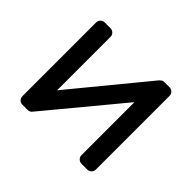

<svg xmlns="http://www.w3.org/2000/svg" viewBox="-122 -689 858 858"><g transform="rotate(45 307.0 -260.0)"><path d="M475 0Q464 0 456 -8Q448 -16 448 -27V-362L157 -11Q149 0 135 0H101Q90 0 82.5 -8Q75 -16 75 -27V-493Q75 -504 83 -512Q91 -520 102 -520H139Q150 -520 158 -512Q166 -504 166 -493V-155L457 -509Q462 -514 466.5 -517Q471 -520 479 -520H512Q523 -520 531 -512Q539 -504 539 -493V-27Q539 -16 531 -8Q523 0 512 0Z"/></g></svg>

Font: Rubik
Style: Regular
Weight: 400
Designer: Hubert & Fischer
Foundry: Hubert & Fischer
Version: Version 1.002; ttfautohint (v1.6)